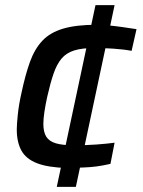

<svg xmlns="http://www.w3.org/2000/svg" viewBox="-20 -716 555 744"><path d="M240 -65Q166 -67 123.5 -83.5Q81 -100 63 -132.5Q45 -165 45 -215Q45 -233 49 -272Q53 -311 63 -355Q78 -426 96 -476Q114 -526 144 -558Q174 -590 224.5 -605Q275 -620 354 -620Q375 -620 401 -617.5Q427 -615 455 -611Q483 -607 509 -603L490 -519Q458 -525 418.5 -527.5Q379 -530 347 -530Q298 -530 267.5 -520.5Q237 -511 218.5 -489Q200 -467 187.5 -430.5Q175 -394 163 -341Q156 -309 152 -282Q148 -255 148 -236Q148 -204 159.5 -186Q171 -168 197 -160.5Q223 -153 266 -153Q313 -153 353.5 -156Q394 -159 424 -163L408 -81Q377 -74 353.5 -71Q330 -68 304 -67Q278 -66 240 -65ZM200 8 350 -696H424L274 8Z"/></svg>

Font: Saira Expanded Medium
Style: Italic
Weight: 500
Width: 7
Italic angle: -12°
Designer: Hector Gatti with collaboration of the Omnibus-Type team
Foundry: Omnibus-Type
Version: Version 1.101